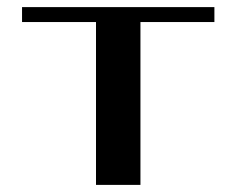

<svg xmlns="http://www.w3.org/2000/svg" viewBox="-20 -520 706 540"><path d="M583 -500V-458H375V0H250V-458H42V-500Z"/></svg>

Font: okolaks
Style: Bold
Weight: 600
Width: 8
Version: Version 000.6.0